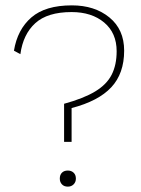

<svg xmlns="http://www.w3.org/2000/svg" viewBox="-20 -690 526 716"><path d="M248 -670Q333 -670 388 -625Q443 -580 443 -501Q443 -416 395 -364.5Q347 -313 247 -287V-161H219V-303Q292 -323 335 -349Q378 -375 396.5 -411.5Q415 -448 415 -499Q415 -567 368.5 -606Q322 -645 247 -645Q157 -645 111.5 -603.5Q66 -562 56 -488L32 -501Q45 -580 97 -625Q149 -670 248 -670ZM233 -54Q246 -54 254.5 -46Q263 -38 263 -24Q263 -11 254.5 -2.5Q246 6 233 6Q219 6 211 -2.5Q203 -11 203 -24Q203 -38 211 -46Q219 -54 233 -54Z"/></svg>

Font: Work Sans ExtraLight
Style: Regular
Weight: 200
Designer: Wei Huang
Foundry: Wei Huang
Version: Version 2.010; ttfautohint (v1.8.3)